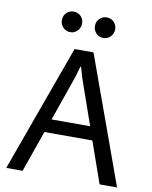

<svg xmlns="http://www.w3.org/2000/svg" viewBox="-96 -959 814 1029"><g transform="rotate(10 311.5 -444.0)"><path d="M518 0 439 -225H178L99 0H10L260 -691H363L613 0ZM414 -298 327 -547 311 -603H307L291 -547L204 -298ZM260 -792.5Q244 -776 221 -776Q198 -776 182 -792.5Q166 -809 166 -832.5Q166 -856 182 -872Q198 -888 221 -888Q244 -888 260 -872Q276 -856 276 -832.5Q276 -809 260 -792.5ZM440 -792.5Q424 -776 401 -776Q378 -776 362 -792.5Q346 -809 346 -832.5Q346 -856 362 -872Q378 -888 401 -888Q424 -888 440 -872Q456 -856 456 -832.5Q456 -809 440 -792.5Z"/></g></svg>

Font: Average Sans
Style: Regular
Weight: 400
Designer: Eduardo Rodriguez Tunni
Foundry: Eduardo Rodriguez Tunni
Version: Version 1.002